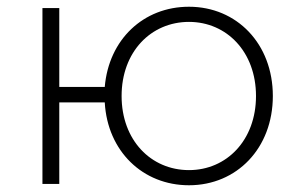

<svg xmlns="http://www.w3.org/2000/svg" viewBox="-20 -546 893 570"><path d="M106 0H156V-242H291C299 -97 404 4 541 4C683 4 790 -106 790 -261C790 -416 683 -526 541 -526C406 -526 303 -429 291 -288H156V-522H106ZM541 -41C428 -41 341 -130 341 -261C341 -392 428 -481 541 -481C653 -481 740 -392 740 -261C740 -130 653 -41 541 -41Z"/></svg>

Font: Chess Sans Light
Style: Regular
Weight: 300
Designer: Wolf Bōese
Foundry: Wolf Bōese
Version: Version 7.223;Glyphs 3.3 (3306)